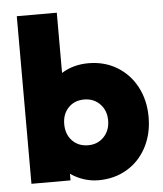

<svg xmlns="http://www.w3.org/2000/svg" viewBox="-53 -776 708 832"><g transform="rotate(-5 301.5 -359.5)"><path d="M582 -244Q582 -171 551.5 -113Q521 -55 466.5 -22.5Q412 10 342 10Q309 10 277.5 -0.5Q246 -11 221 -29V0H51V-729H225V-467Q276 -499 342 -499Q412 -499 466.5 -466Q521 -433 551.5 -375Q582 -317 582 -244ZM406 -245Q406 -288 379 -316Q352 -344 310 -344Q268 -344 241.5 -316.5Q215 -289 215 -245Q215 -201 241.5 -173Q268 -145 311 -145Q352 -145 379 -173Q406 -201 406 -245Z"/></g></svg>

Font: Outfit Extra Bold
Style: Regular
Weight: 800
Designer: Rodrigo Fuenzalida
Foundry: fragTYPE
Version: Version 1.000